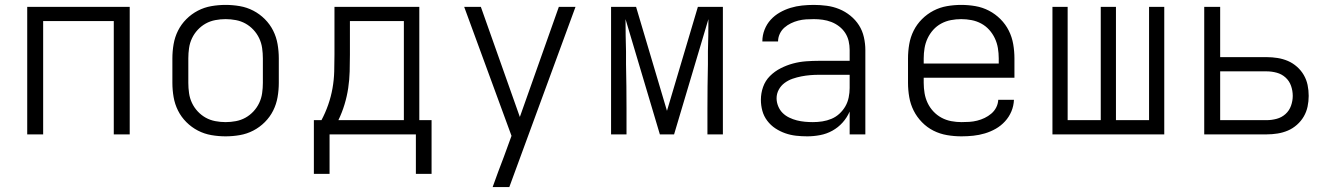

<svg xmlns="http://www.w3.org/2000/svg" viewBox="-20 -548 5440 783"><path d="M91 0V-520H509V0H444V-462H156V0Z M900 8Q871 8 842 3Q813 -2 787 -15.5Q761 -29 740 -50Q719 -71 706 -97Q693 -123 688 -152Q683 -181 683 -210V-310Q683 -339 688 -368Q693 -397 706 -423Q719 -449 740 -470Q761 -491 787 -504.5Q813 -518 842 -523Q871 -528 900 -528Q929 -528 958 -523Q987 -518 1013 -504.5Q1039 -491 1060 -470Q1081 -449 1094 -423Q1107 -397 1112 -368Q1117 -339 1117 -310V-210Q1117 -181 1112 -152Q1107 -123 1094 -97Q1081 -71 1060 -50Q1039 -29 1013 -15.5Q987 -2 958 3Q929 8 900 8ZM900 -50Q921 -50 942 -54Q963 -58 981 -68Q999 -78 1013.5 -93.5Q1028 -109 1037 -128Q1046 -147 1049 -168Q1052 -189 1052 -210V-310Q1052 -331 1049 -352Q1046 -373 1037 -392Q1028 -411 1013.5 -426.5Q999 -442 981 -452Q963 -462 942 -466Q921 -470 900 -470Q879 -470 858 -466Q837 -462 819 -452Q801 -442 786.5 -426.5Q772 -411 763 -392Q754 -373 751 -352Q748 -331 748 -310V-210Q748 -189 751 -168Q754 -147 763 -128Q772 -109 786.5 -93.5Q801 -78 819 -68Q837 -58 858 -54Q879 -50 900 -50Z M1260 161V-58H1291Q1307 -88 1318.5 -121Q1330 -154 1336 -188Q1342 -222 1343 -256.5Q1344 -291 1344 -325V-520H1690V-58H1740V161H1676V0H1324V161ZM1627 -58V-462H1407V-325Q1407 -291 1406 -256.5Q1405 -222 1400 -188.5Q1395 -155 1385 -122Q1375 -89 1360 -58Z M1989 215Q2000 184 2011.5 153Q2023 122 2035 91L2066 6L1873 -520H1941L2100 -71L2259 -520H2327L2057 215Z M2472 0V-520H2574L2700 -96L2826 -520H2928V0H2865V-104Q2865 -150 2865.5 -195.5Q2866 -241 2867 -286V-338Q2868 -371 2868.5 -404Q2869 -437 2869 -470L2729 0H2671L2531 -470Q2531 -437 2531.5 -404Q2532 -371 2533 -338V-286Q2534 -241 2534.5 -195.5Q2535 -150 2535 -104V0Z M3272 8Q3249 8 3226.5 5.5Q3204 3 3182.5 -4.5Q3161 -12 3142 -24.5Q3123 -37 3109 -55.5Q3095 -74 3089 -96Q3083 -118 3083 -141Q3083 -168 3092 -193.5Q3101 -219 3120 -238Q3139 -257 3163.5 -269.5Q3188 -282 3214 -289Q3240 -296 3267 -298Q3294 -300 3321 -300H3445V-344Q3445 -362 3441 -380Q3437 -398 3427 -413.5Q3417 -429 3402 -440.5Q3387 -452 3370 -458.5Q3353 -465 3335 -467.5Q3317 -470 3299 -470Q3283 -470 3267 -469Q3251 -468 3235.5 -464Q3220 -460 3205.5 -453Q3191 -446 3179 -435.5Q3167 -425 3160 -410Q3153 -395 3153 -379H3089V-380Q3089 -404 3098 -427Q3107 -450 3123 -467.5Q3139 -485 3160 -497Q3181 -509 3204 -516Q3227 -523 3251 -525.5Q3275 -528 3299 -528Q3325 -528 3351.5 -524.5Q3378 -521 3402.5 -511Q3427 -501 3448 -484Q3469 -467 3483 -445Q3497 -423 3503 -396.5Q3509 -370 3509 -344V0H3445V-93Q3434 -68 3416 -48Q3398 -28 3374.5 -15Q3351 -2 3324.5 3Q3298 8 3272 8ZM3295 -50Q3315 -50 3334 -53Q3353 -56 3371 -63.5Q3389 -71 3403.5 -84.5Q3418 -98 3427.5 -114.5Q3437 -131 3441 -150.5Q3445 -170 3445 -189V-243H3321Q3302 -243 3284 -241.5Q3266 -240 3248 -236.5Q3230 -233 3212.5 -227Q3195 -221 3180 -210Q3165 -199 3156 -182.5Q3147 -166 3147 -147Q3147 -131 3153.5 -115Q3160 -99 3171.5 -87.5Q3183 -76 3198.5 -68.5Q3214 -61 3230 -57Q3246 -53 3262.5 -51.5Q3279 -50 3295 -50Z M3901 8Q3871 8 3842 3Q3813 -2 3787 -15Q3761 -28 3740 -49.5Q3719 -71 3706 -97Q3693 -123 3688 -152Q3683 -181 3683 -210V-310Q3683 -339 3688 -368Q3693 -397 3706 -423Q3719 -449 3740 -470Q3761 -491 3787 -504.5Q3813 -518 3842 -523Q3871 -528 3900 -528Q3929 -528 3958 -523Q3987 -518 4013 -504.5Q4039 -491 4060 -470Q4081 -449 4094 -423Q4107 -397 4112 -368Q4117 -339 4117 -310V-231H3747V-210Q3747 -189 3750.5 -168Q3754 -147 3763 -128Q3772 -109 3786.5 -93.5Q3801 -78 3819.5 -68Q3838 -58 3859 -54Q3880 -50 3901 -50Q3917 -50 3933 -51Q3949 -52 3965 -56Q3981 -60 3995.5 -67Q4010 -74 4022.5 -84.5Q4035 -95 4042.5 -109.5Q4050 -124 4051 -141H4115Q4114 -116 4104.5 -93.5Q4095 -71 4078.5 -53Q4062 -35 4041 -23Q4020 -11 3996.5 -4Q3973 3 3949 5.5Q3925 8 3901 8ZM3747 -289H4053V-310Q4053 -331 4049.5 -352Q4046 -373 4037 -392Q4028 -411 4014 -426.5Q4000 -442 3981.5 -452Q3963 -462 3942 -466Q3921 -470 3900 -470Q3879 -470 3858 -466Q3837 -462 3818.5 -452Q3800 -442 3786 -426.5Q3772 -411 3763 -392Q3754 -373 3750.5 -352Q3747 -331 3747 -310Z M4272 0V-520H4334V-58H4469V-520H4531V-58H4666V-520H4728V0Z M4891 0V-520H4956V-315H5146Q5168 -315 5190 -311.5Q5212 -308 5232 -299.5Q5252 -291 5269 -276Q5286 -261 5297 -242Q5308 -223 5312.5 -201.5Q5317 -180 5317 -157Q5317 -135 5312.5 -113.5Q5308 -92 5297 -73Q5286 -54 5269 -39Q5252 -24 5232 -15.5Q5212 -7 5190 -3.5Q5168 0 5146 0ZM5146 -58Q5166 -58 5186.5 -63.5Q5207 -69 5222.5 -83Q5238 -97 5245 -117Q5252 -137 5252 -157Q5252 -178 5245 -198Q5238 -218 5222.5 -232Q5207 -246 5186.5 -251.5Q5166 -257 5146 -257H4956V-58Z"/></svg>

Font: Iosevka Light Extended
Style: Regular
Weight: 300
Width: 7
Monospace: yes
Designer: Belleve Invis
Foundry: Belleve Invis
Version: Version 32.5.0; ttfautohint (v1.8.4)